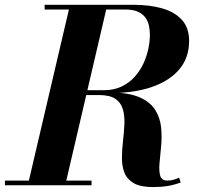

<svg xmlns="http://www.w3.org/2000/svg" viewBox="-58 -770 844 798"><path d="M57.5 0 233 -750H388L213 0ZM-37.5 0V-19.5H322.5V0ZM577.5 7.5Q525.5 7.5 497.8 -8.8Q470 -25 459.2 -52.2Q448.5 -79.5 448.8 -113.5Q449 -147.5 453.2 -183.8Q457.5 -220 459 -254Q460.5 -288 452.8 -315.5Q445 -343 421.8 -359Q398.5 -375 352.5 -375H272.5V-385.5H398Q476.5 -385.5 521.5 -365.8Q566.5 -346 587 -313.2Q607.5 -280.5 611.5 -241.5Q615.5 -202.5 611.8 -163.5Q608 -124.5 605 -91.8Q602 -59 608 -39.2Q614 -19.5 638 -19.5Q652 -19.5 663.5 -23Q675 -26.5 686.5 -31.5L693 -11.5Q666 -1.5 639 3Q612 7.5 577.5 7.5ZM272.5 -383V-395H373Q415 -395 447 -410.2Q479 -425.5 501.5 -450.5Q524 -475.5 538 -505.8Q552 -536 558.5 -567.2Q565 -598.5 565 -625Q565 -643.5 561.2 -662.2Q557.5 -681 546.8 -696.2Q536 -711.5 515.8 -721Q495.5 -730.5 462.5 -730.5H127.5V-750H497.5Q563 -750 615 -735.5Q667 -721 697.5 -688Q728 -655 728 -600Q728 -530 687.2 -481.8Q646.5 -433.5 572.5 -408.2Q498.5 -383 398 -383Z"/></svg>

Font: Bodoni Moda
Style: Bold Italic
Weight: 700
Italic angle: -13°
Version: Version 2.004